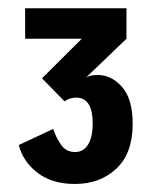

<svg xmlns="http://www.w3.org/2000/svg" viewBox="-20 -720 370 466"><path d="M162 -273.5Q106.5 -273.5 71.2 -300.5Q36 -327.5 25.5 -368L109 -407Q115.5 -387.5 127.8 -369.2Q140 -351 162 -351Q182.5 -351 193.8 -369.2Q205 -387.5 205 -419.5Q205 -483 165.5 -483Q148.5 -483 136.5 -474L82 -530L178.5 -626H41V-700H287V-626L188.5 -531.5Q197.5 -538 217.5 -538Q250.5 -538 276.2 -509Q302 -480 302 -419.5Q302 -347.5 262.2 -310.5Q222.5 -273.5 162 -273.5Z"/></svg>

Font: Trispace SemiCondensed SemiBold
Style: Regular
Weight: 600
Width: 4
Designer: Tyler Finck
Foundry: Etcetera Type Company
Version: Version 1.210; ttfautohint (v1.8.3)